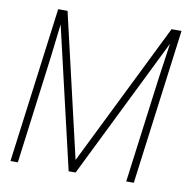

<svg xmlns="http://www.w3.org/2000/svg" viewBox="-85 -864 944 949"><g transform="rotate(10 387.0 -390.0)"><path d="M648 0H610L680 -534L705 -708L356 0H321L156 -708Q138 -547 112 -354L66 0H29L131 -780H178L345 -61L700 -780H750Z"/></g></svg>

Font: Tanohe Sans ExtraLight
Style: Italic
Weight: 200
Designer: Village Type and Design LLC & Cristiano Sobral
Foundry: Cooper Hewitt Smithsonian Design Museum
Version: Version 1.00;September 29, 2021;FontCreator 13.0.0.2655 64-b